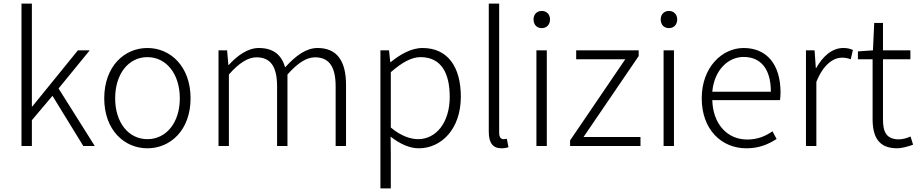

<svg xmlns="http://www.w3.org/2000/svg" viewBox="-20 -815 5131 1072"><path d="M100 0H158V-144L273 -280L445 0H509L307 -321L481 -534H415L160 -220H158V-795H100Z M803 13C932 13 1044 -89 1044 -266C1044 -444 932 -547 803 -547C674 -547 562 -444 562 -266C562 -89 674 13 803 13ZM803 -38C698 -38 623 -130 623 -266C623 -403 698 -496 803 -496C908 -496 984 -403 984 -266C984 -130 908 -38 803 -38Z M1200 0H1258V-399C1314 -463 1365 -495 1412 -495C1491 -495 1527 -443 1527 -333V0H1585V-399C1642 -463 1691 -495 1739 -495C1817 -495 1854 -443 1854 -333V0H1912V-341C1912 -478 1859 -547 1753 -547C1690 -547 1632 -505 1572 -439C1553 -505 1510 -547 1425 -547C1364 -547 1305 -505 1257 -452H1255L1248 -534H1200Z M2104 237H2162V46L2161 -52C2215 -10 2268 13 2318 13C2443 13 2553 -93 2553 -275C2553 -440 2481 -547 2339 -547C2274 -547 2212 -509 2161 -468H2159L2152 -534H2104ZM2314 -38C2274 -38 2219 -55 2162 -103V-412C2224 -466 2277 -496 2328 -496C2446 -496 2491 -403 2491 -274C2491 -132 2416 -38 2314 -38Z M2780 13C2799 13 2809 10 2819 7L2810 -40C2799 -38 2795 -38 2791 -38C2777 -38 2767 -49 2767 -73V-795H2709V-79C2709 -17 2732 13 2780 13Z M2975 0H3033V-534H2975ZM3005 -658C3031 -658 3051 -676 3051 -707C3051 -735 3031 -754 3005 -754C2978 -754 2959 -735 2959 -707C2959 -676 2978 -658 3005 -658Z M3163 0H3556V-50H3238L3546 -502V-534H3197V-484H3471L3163 -31Z M3685 0H3743V-534H3685ZM3715 -658C3741 -658 3761 -676 3761 -707C3761 -735 3741 -754 3715 -754C3688 -754 3669 -735 3669 -707C3669 -676 3688 -658 3715 -658Z M4147 13C4223 13 4273 -12 4316 -39L4293 -82C4253 -54 4209 -36 4152 -36C4037 -36 3960 -127 3957 -256H4335C4337 -270 4338 -285 4338 -299C4338 -455 4261 -547 4132 -547C4012 -547 3898 -440 3898 -266C3898 -91 4009 13 4147 13ZM3957 -303C3968 -425 4046 -497 4132 -497C4226 -497 4284 -432 4284 -303Z M4480 0H4538V-358C4578 -457 4634 -493 4681 -493C4702 -493 4713 -490 4730 -484L4742 -536C4725 -544 4709 -547 4688 -547C4626 -547 4574 -501 4537 -435H4535L4528 -534H4480Z M4989 13C5013 13 5047 4 5078 -7L5064 -53C5046 -44 5019 -37 4999 -37C4928 -37 4910 -80 4910 -147V-484H5063V-534H4910V-687H4861L4854 -534L4770 -528V-484H4852V-151C4852 -53 4884 13 4989 13Z"/></svg>

Font: Noto Sans HK Light
Style: Regular
Weight: 300
Designer: Ryoko NISHIZUKA 西塚涼子 (kana, bopomofo & ideographs); Paul D. Hunt (Latin, Greek & Cyrillic); Sandoll Communications 산돌커뮤니
Foundry: Adobe
Version: Version 2.004;hotconv 1.0.118;makeotfexe 2.5.65603